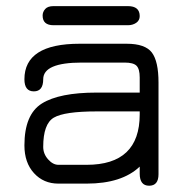

<svg xmlns="http://www.w3.org/2000/svg" viewBox="-20 -591 600 618"><path d="M152.3 -571.3H391.6Q429.7 -571.3 429.7 -539.1Q429.7 -525.4 418.5 -517.6Q407.2 -509.8 391.6 -509.8H152.3Q117.2 -509.8 117.2 -541Q117.2 -552.7 125.5 -562Q133.8 -571.3 152.3 -571.3ZM291 -232.4Q187.5 -232.4 153.3 -212.4Q119.1 -192.4 119.1 -118.2Q119.1 -95.7 134.8 -78.1Q150.4 -60.5 168 -60.5H258.8Q429.7 -60.5 429.7 -222.7V-232.4ZM291 -293H429.7V-341.8Q429.7 -369.1 419.4 -379.4Q409.2 -389.6 380.9 -389.6H243.2Q119.1 -389.6 119.1 -335.9Q119.1 -296.9 88.9 -296.9Q58.6 -296.9 58.6 -335.9Q58.6 -450.2 236.3 -450.2H387.7Q447.3 -450.2 468.8 -421.9Q490.2 -393.6 490.2 -325.2V-30.3Q490.2 6.8 460 6.8Q429.7 6.8 429.7 -32.2V-54.7Q372.1 0 258.8 0H168Q120.1 0 89.4 -33.7Q58.6 -67.4 58.6 -123Q58.6 -222.7 114.7 -257.8Q170.9 -293 291 -293Z"/></svg>

Font: Jura
Style: Medium
Weight: 500
Version: Version 2.6.1